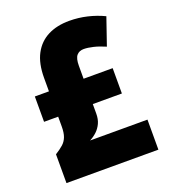

<svg xmlns="http://www.w3.org/2000/svg" viewBox="-133 -821 808 918"><g transform="rotate(-20 270.5 -362.5)"><path d="M324.7 -724.6Q371.1 -724.6 415.5 -714.1Q460 -703.6 499.5 -684.6L452.1 -546.9Q419.4 -561 391.8 -567.6Q364.3 -574.2 343.3 -574.2Q320.8 -574.2 307.9 -559.3Q294.9 -544.4 294.9 -506.8V-440.9H442.9V-312H294.9V-263.7Q294.9 -235.4 285.2 -214.4Q275.4 -193.4 259.3 -178.2Q243.2 -163.1 223.1 -152.8H515.1V0H47.4V-146.5Q72.3 -162.1 87.9 -176Q103.5 -189.9 111.1 -210Q118.7 -230 118.7 -262.7V-312H46.9V-440.9H118.7V-509.3Q118.7 -582.5 144 -630.1Q169.4 -677.7 215.6 -701.2Q261.7 -724.6 324.7 -724.6Z"/></g></svg>

Font: Open Sans SemiCondensed ExtraBold
Style: Regular
Weight: 800
Width: 4
Designer: Monotype Design Team
Foundry: Monotype Imaging Inc.
Version: Version 3.000